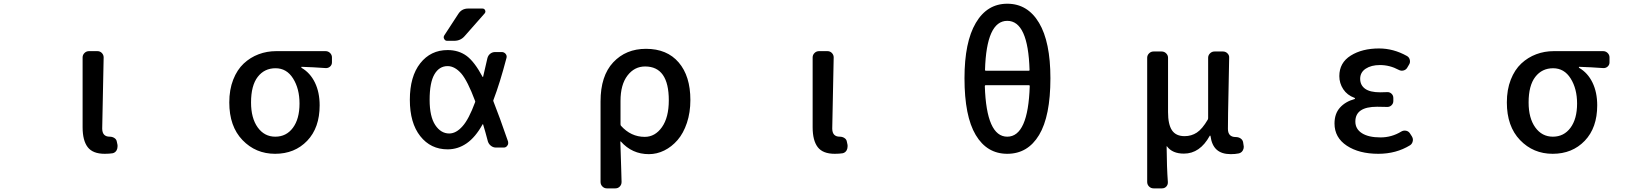

<svg xmlns="http://www.w3.org/2000/svg" viewBox="-20 -830 9040 1052"><path d="M553.7 12.7Q488.3 12.7 460.4 -23.9Q432.6 -60.5 432.6 -132.8V-515.6Q432.6 -529.3 442.9 -539.6Q453.1 -549.8 467.8 -549.8H513.7Q528.3 -549.8 538.1 -539.6Q547.9 -529.3 547.9 -515.6Q540 -166 540 -126Q540 -81.1 581.1 -81.1Q595.7 -81.1 606.9 -73.7Q618.2 -66.4 620.1 -53.7L624 -35.2Q624 -31.2 624 -27.3Q624 -16.6 619.1 -6.8Q611.3 6.8 596.7 9.8Q578.1 12.7 553.7 12.7Z M1487.3 12.7Q1380.9 12.7 1308.6 -62.5Q1236.3 -137.7 1236.3 -268.6Q1236.3 -338.9 1257.8 -393.6Q1279.3 -448.2 1315.4 -481.9Q1351.6 -515.6 1397 -532.7Q1442.4 -549.8 1493.2 -549.8H1763.7Q1778.3 -549.8 1788.6 -539.6Q1798.8 -529.3 1798.8 -515.6V-488.3Q1798.8 -474.6 1788.6 -465.3Q1778.3 -456.1 1763.7 -457Q1697.3 -461.9 1632.8 -463.9Q1630.9 -463.9 1630.9 -461.4Q1630.9 -459 1632.8 -458Q1679.7 -430.7 1705.6 -377.4Q1731.4 -324.2 1731.4 -252.9Q1731.4 -129.9 1663.1 -58.6Q1594.7 12.7 1487.3 12.7ZM1488.3 -81.1Q1548.8 -81.1 1585 -129.9Q1621.1 -178.7 1621.1 -262.7Q1621.1 -343.8 1585.9 -399.9Q1550.8 -456.1 1489.7 -456.1Q1428.7 -456.1 1392.1 -408.7Q1355.5 -361.3 1355.5 -268.6Q1355.5 -182.6 1392.1 -131.8Q1428.7 -81.1 1488.3 -81.1Z M2583 -269.5Q2585 -273.4 2583 -277.3Q2542 -386.7 2507.8 -426.8Q2471.7 -467.8 2432.6 -467.8Q2386.7 -467.8 2360.4 -422.9Q2334 -377.9 2334 -283.2Q2334 -191.4 2364.7 -145Q2395.5 -98.6 2441.4 -98.6Q2479.5 -98.6 2514.6 -138.7Q2548.8 -176.8 2583 -269.5ZM2683.6 -282.2Q2681.6 -278.3 2683.6 -274.4Q2715.8 -193.4 2763.7 -54.7Q2764.6 -49.8 2764.6 -45.9Q2764.6 -38.1 2759.8 -32.2Q2752.9 -21.5 2740.2 -21.5H2697.3Q2682.6 -21.5 2670.4 -30.8Q2658.2 -40 2653.3 -54.7Q2638.7 -110.4 2627 -148.4Q2627 -149.4 2625.5 -149.4Q2624 -149.4 2624 -148.4Q2585 -78.1 2537.1 -44.9Q2489.3 -11.7 2432.6 -11.7Q2339.8 -11.7 2282.7 -84Q2225.6 -156.2 2225.6 -283.2Q2225.6 -411.1 2282.7 -483.4Q2339.8 -555.7 2432.6 -555.7Q2493.2 -555.7 2537.1 -523.4Q2580.1 -491.2 2624 -409.2Q2624 -408.2 2625.5 -408.2Q2627 -408.2 2627 -409.2Q2637.7 -452.1 2650.4 -510.7Q2654.3 -526.4 2666 -535.6Q2677.7 -544.9 2693.4 -544.9H2728.5Q2742.2 -544.9 2750.5 -534.7Q2758.8 -524.4 2754.9 -511.7Q2718.8 -374 2683.6 -282.2ZM2491.2 -753.9Q2509.8 -783.2 2544.9 -783.2H2623Q2633.8 -783.2 2637.7 -774.4Q2639.6 -770.5 2639.6 -766.6Q2639.6 -761.7 2635.7 -756.8L2526.4 -632.8Q2503.9 -606.4 2468.8 -606.4H2429.7Q2418.9 -606.4 2414.1 -616.2Q2411.1 -621.1 2411.1 -625Q2411.1 -630.9 2414.1 -635.7Z M3304.7 202.1Q3291 202.1 3280.8 191.9Q3270.5 181.6 3270.5 167V-274.4Q3270.5 -414.1 3339.8 -488.3Q3409.2 -562.5 3519.5 -562.5Q3634.8 -562.5 3698.7 -487.8Q3762.7 -413.1 3762.7 -282.2Q3762.7 -213.9 3743.7 -156.7Q3724.6 -99.6 3692.4 -62.5Q3660.2 -25.4 3619.6 -5.4Q3579.1 14.6 3535.2 14.6Q3443.4 14.6 3381.8 -54.7Q3380.9 -55.7 3379.9 -55.2Q3378.9 -54.7 3378.9 -53.7Q3379.9 -25.4 3381.3 19Q3382.8 63.5 3383.8 98.6Q3384.8 133.8 3385.7 167Q3385.7 181.6 3376 191.9Q3366.2 202.1 3351.6 202.1ZM3512.7 -80.1Q3569.3 -80.1 3606.9 -133.3Q3644.5 -186.5 3644.5 -280.3Q3644.5 -465.8 3514.6 -465.8Q3456.1 -465.8 3418 -416Q3379.9 -366.2 3379.9 -277.3V-149.4Q3379.9 -145.5 3381.8 -141.6Q3436.5 -80.1 3512.7 -80.1Z M4553.7 12.7Q4488.3 12.7 4460.4 -23.9Q4432.6 -60.5 4432.6 -132.8V-515.6Q4432.6 -529.3 4442.9 -539.6Q4453.1 -549.8 4467.8 -549.8H4513.7Q4528.3 -549.8 4538.1 -539.6Q4547.9 -529.3 4547.9 -515.6Q4540 -166 4540 -126Q4540 -81.1 4581.1 -81.1Q4595.7 -81.1 4606.9 -73.7Q4618.2 -66.4 4620.1 -53.7L4624 -35.2Q4624 -31.2 4624 -27.3Q4624 -16.6 4619.1 -6.8Q4611.3 6.8 4596.7 9.8Q4578.1 12.7 4553.7 12.7Z M5622.1 -358.4Q5622.1 -363.3 5618.2 -363.3H5380.9Q5376 -363.3 5376 -358.4Q5384.8 -81.1 5499 -81.1Q5613.3 -81.1 5622.1 -358.4ZM5377 -446.3Q5377 -442.4 5381.8 -442.4H5617.2Q5621.1 -442.4 5621.1 -446.3Q5613.3 -715.8 5499 -715.8Q5384.8 -715.8 5377 -446.3ZM5499 -809.6Q5610.4 -809.6 5672.9 -705.1Q5735.4 -600.6 5735.4 -401.4Q5735.4 -193.4 5673.3 -90.3Q5611.3 12.7 5499 12.7Q5387.7 12.7 5326.2 -90.3Q5264.6 -193.4 5264.6 -401.4Q5264.6 -599.6 5326.7 -704.6Q5388.7 -809.6 5499 -809.6Z M6300.8 202.1Q6286.1 202.1 6275.9 191.9Q6265.6 181.6 6265.6 167V-513.7Q6265.6 -527.3 6275.9 -537.6Q6286.1 -547.9 6300.8 -547.9H6344.7Q6359.4 -547.9 6369.6 -537.6Q6379.9 -527.3 6379.9 -513.7V-215.8Q6379.9 -148.4 6401.4 -116.2Q6422.9 -84 6470.7 -84Q6507.8 -84 6537.6 -103.5Q6567.4 -123 6597.7 -174.8Q6599.6 -178.7 6599.6 -183.6V-513.7Q6599.6 -527.3 6609.9 -537.6Q6620.1 -547.9 6634.8 -547.9H6680.7Q6695.3 -547.9 6705.6 -537.6Q6715.8 -527.3 6714.8 -513.7Q6714.8 -486.3 6711.4 -337.9Q6708 -189.5 6708 -124Q6708 -79.1 6751 -79.1Q6765.6 -79.1 6776.9 -71.8Q6788.1 -64.5 6791 -51.8L6793.9 -33.2Q6794.9 -29.3 6794.9 -25.4Q6794.9 -14.6 6789.1 -4.9Q6781.2 7.8 6766.6 10.7Q6748 14.6 6723.6 14.6Q6673.8 14.6 6646.5 -9.8Q6619.1 -34.2 6612.3 -85.9Q6611.3 -86.9 6609.9 -86.9Q6608.4 -86.9 6608.4 -85.9Q6554.7 11.7 6466.8 11.7Q6403.3 11.7 6374 -28.3Q6374 -29.3 6373 -28.8Q6372.1 -28.3 6372.1 -27.3Q6373 86.9 6378.9 167Q6379.9 181.6 6370.6 191.9Q6361.3 202.1 6346.7 202.1Z M7532.2 12.7Q7426.8 12.7 7359.4 -31.7Q7292 -76.2 7292 -153.3Q7292 -207 7321.8 -240.2Q7351.6 -273.4 7401.4 -287.1Q7404.3 -288.1 7404.3 -290.5Q7404.3 -293 7401.4 -293.9Q7361.3 -308.6 7339.8 -341.3Q7318.4 -374 7318.4 -413.1Q7318.4 -486.3 7380.9 -525.4Q7443.4 -564.5 7536.1 -564.5Q7615.2 -564.5 7688.5 -523.4Q7701.2 -516.6 7704.6 -502Q7708 -487.3 7700.2 -475.6L7690.4 -459Q7683.6 -447.3 7669.9 -443.8Q7656.2 -440.4 7643.6 -447.3Q7594.7 -473.6 7541 -473.6Q7493.2 -473.6 7462.9 -453.6Q7432.6 -433.6 7432.6 -398.4Q7432.6 -363.3 7459.5 -343.8Q7486.3 -324.2 7542 -324.2Q7557.6 -324.2 7580.1 -325.2Q7593.8 -326.2 7604 -316.9Q7614.3 -307.6 7614.3 -293V-276.4Q7614.3 -262.7 7604 -252.9Q7593.8 -243.2 7579.1 -244.1Q7550.8 -245.1 7525.4 -245.1Q7406.2 -245.1 7406.2 -164.1Q7406.2 -123 7442.4 -100.1Q7478.5 -77.1 7543.9 -77.1Q7605.5 -77.1 7658.2 -109.4Q7669.9 -116.2 7683.6 -113.8Q7697.3 -111.3 7705.1 -99.6L7715.8 -83Q7721.7 -74.2 7721.7 -63.5Q7721.7 -60.5 7720.7 -56.6Q7717.8 -42 7706.1 -34.2Q7629.9 12.7 7532.2 12.7Z M8487.3 12.7Q8380.9 12.7 8308.6 -62.5Q8236.3 -137.7 8236.3 -268.6Q8236.3 -338.9 8257.8 -393.6Q8279.3 -448.2 8315.4 -481.9Q8351.6 -515.6 8397 -532.7Q8442.4 -549.8 8493.2 -549.8H8763.7Q8778.3 -549.8 8788.6 -539.6Q8798.8 -529.3 8798.8 -515.6V-488.3Q8798.8 -474.6 8788.6 -465.3Q8778.3 -456.1 8763.7 -457Q8697.3 -461.9 8632.8 -463.9Q8630.9 -463.9 8630.9 -461.4Q8630.9 -459 8632.8 -458Q8679.7 -430.7 8705.6 -377.4Q8731.4 -324.2 8731.4 -252.9Q8731.4 -129.9 8663.1 -58.6Q8594.7 12.7 8487.3 12.7ZM8488.3 -81.1Q8548.8 -81.1 8585 -129.9Q8621.1 -178.7 8621.1 -262.7Q8621.1 -343.8 8585.9 -399.9Q8550.8 -456.1 8489.7 -456.1Q8428.7 -456.1 8392.1 -408.7Q8355.5 -361.3 8355.5 -268.6Q8355.5 -182.6 8392.1 -131.8Q8428.7 -81.1 8488.3 -81.1Z"/></svg>

Font: Gen Jyuu Gothic L Monospace Medium
Style: Regular
Weight: 500
Designer: [Source Han Sans]
Ryoko NISHIZUKA  (kana & ideographs); Paul D. Hunt (Latin, Greek & Cyrillic); Wenlong ZHANG  (bopomofo
Version: Version 1.002.20150607